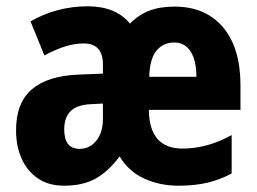

<svg xmlns="http://www.w3.org/2000/svg" viewBox="-20 -580 817 610"><path d="M534 -559Q633 -559 688.5 -493.5Q744 -428 744 -309V-231H453Q454 -108 560 -108Q639 -108 716 -151V-29Q679 -9 639 0.5Q599 10 547 10Q488 10 438.5 -12.5Q389 -35 360 -83Q324 -35 283.5 -12.5Q243 10 184 10Q134 10 100 -13.5Q66 -37 48.5 -76.5Q31 -116 31 -166Q31 -253 81 -296Q131 -339 229 -343L307 -346V-375Q307 -442 246 -442Q217 -442 187 -432.5Q157 -423 121 -404L77 -512Q116 -535 162.5 -547.5Q209 -560 258 -560Q348 -560 393 -505Q419 -532 453 -545.5Q487 -559 534 -559ZM534 -445Q499 -445 477.5 -419.5Q456 -394 454 -336H604Q604 -388 585.5 -416.5Q567 -445 534 -445ZM269 -249Q224 -247 204 -226.5Q184 -206 184 -169Q184 -107 233 -107Q265 -107 286 -133Q307 -159 307 -203V-251Z"/></svg>

Font: Noto Sans Kannada Condensed ExtraBold
Style: Regular
Weight: 800
Width: 3
Designer: Jelle Bosma - Monotype Design Team
Foundry: Monotype Imaging Inc.
Version: Version 2.005; ttfautohint (v1.8.4.7-5d5b)